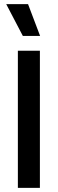

<svg xmlns="http://www.w3.org/2000/svg" viewBox="-20 -904 278 924"><path d="M66 0V-660H172V0ZM90 -731 10 -884H115L173 -731Z"/></svg>

Font: Bricolage Grotesque 12pt Condensed Medium
Style: Regular
Weight: 500
Width: 3
Designer: Mathieu Triay
Foundry: Atelier Triay
Version: Version 1.001; ttfautohint (v1.8.4.7-5d5b);gftools[0.9.33.de